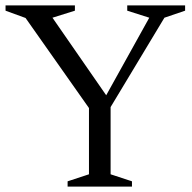

<svg xmlns="http://www.w3.org/2000/svg" viewBox="-26 -690 709 710"><path d="M68.5 -623.5 -5.5 -650.5V-670H251V-650.5L168 -624.5L384.5 -312L353 -313L526 -624.5L444.5 -650.5V-670H658.5V-650.5L582 -624.5L383 -294V-45.5L462 -19.5V0H224V-19.5L303 -45.5V-290.5Z"/></svg>

Font: Newsreader Text
Style: Regular
Weight: 400
Designer: Hugues Gentile
Foundry: Production Type
Version: Version 1.001